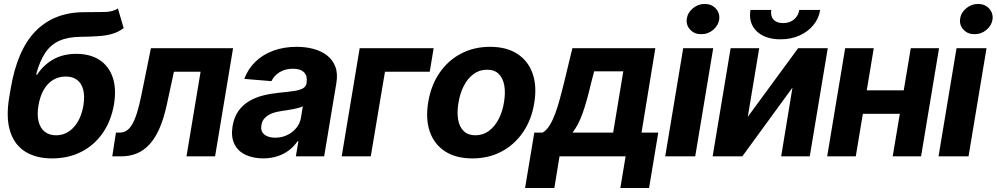

<svg xmlns="http://www.w3.org/2000/svg" viewBox="-20 -789 5030 969"><path d="M575.1 -745.9 604.2 -647.1Q578.2 -627.9 548.7 -618.8Q519.2 -609.8 480 -606.8Q440.8 -603.9 384.7 -603.1Q321.2 -602.3 278.3 -582.7Q235.4 -563.1 207.7 -521.5Q180.1 -479.9 162.2 -412.9H167.9Q201 -462.7 250 -489.9Q299 -517.2 365.3 -517.2Q434.7 -517.2 481.7 -486.8Q528.7 -456.4 548.5 -399.3Q568.4 -342.2 555.2 -262.1Q541 -179 498.6 -117.8Q456.2 -56.5 390.8 -23.1Q325.5 10.4 243.1 10.5Q160.7 10.4 106.4 -24.3Q52.1 -59 31 -126.9Q9.8 -194.8 25.9 -294.1L33.3 -338.3Q66.2 -535.8 158.6 -630.9Q251.1 -725.9 400.1 -727.5Q461.2 -728 504.6 -728.4Q547.9 -728.7 575.1 -745.9ZM263 -106.2Q315.2 -106.4 352.1 -146.8Q389 -187.1 400.9 -256.8Q408.5 -303.5 400 -336.1Q391.5 -368.8 369.1 -385.7Q346.7 -402.7 311.8 -402.7Q285.4 -402.7 262.7 -393.1Q239.9 -383.4 222.2 -364.6Q204.4 -345.9 192.2 -318.8Q180.1 -291.8 174.1 -256.8Q166.4 -210.4 174.5 -176.8Q182.5 -143.1 205.1 -124.8Q227.7 -106.4 263 -106.2Z M546.6 0 565.1 -119.7H582.9Q602.3 -119.7 617.9 -129.2Q633.5 -138.7 646.3 -160.1Q659.2 -181.5 670.5 -216.7Q681.8 -251.9 692.5 -303.7L741.7 -545.9H1156.3L1065.5 0H921.2L992.3 -426.8H857.7L821.6 -259.6Q806.7 -191.2 785.3 -141.9Q763.9 -92.7 735.2 -61.2Q706.4 -29.7 670.8 -14.8Q635.3 0 591.9 0Z M1308.2 10.4Q1256.4 10.1 1218.4 -8.1Q1180.4 -26.3 1162.7 -62.5Q1145.1 -98.8 1153.7 -152.3Q1161.4 -198 1183.2 -228.7Q1204.9 -259.3 1236.8 -278.2Q1268.8 -297.2 1307.1 -306.9Q1345.5 -316.7 1386.7 -320.7Q1434.6 -325.3 1464.3 -329.8Q1494 -334.4 1509.1 -343.2Q1524.2 -352 1527.3 -369.3V-371.7Q1532.4 -405.2 1514.9 -423.5Q1497.4 -441.9 1458.8 -442.2Q1418.6 -441.9 1390.5 -424.3Q1362.5 -406.6 1350 -379.5L1212.9 -390.8Q1231.2 -440.6 1268.5 -477Q1305.9 -513.3 1358.9 -533Q1412 -552.7 1477.3 -552.7Q1522.8 -552.7 1562.3 -542.1Q1601.9 -531.4 1630.8 -509.1Q1659.7 -486.7 1672.7 -451.7Q1685.7 -416.7 1677.3 -368.2L1616 0H1473.2L1485.9 -76H1481.6Q1464.3 -50.5 1439.2 -31.1Q1414.1 -11.7 1381.4 -0.8Q1348.7 10.1 1308.2 10.4ZM1368.9 -94.1Q1402.1 -94.1 1429.7 -107.5Q1457.4 -120.9 1475.8 -143.7Q1494.2 -166.5 1499 -194.9L1508.2 -252.7Q1501 -248.4 1487.9 -244.8Q1474.8 -241.1 1459 -238.1Q1443.3 -235.1 1427.7 -232.8Q1412.1 -230.6 1399.8 -228.5Q1372.5 -224.7 1351 -216.1Q1329.6 -207.4 1316.1 -193.1Q1302.6 -178.8 1299.2 -157.4Q1294 -126.6 1313.8 -110.4Q1333.6 -94.1 1368.9 -94.1Z M2168.6 -545.9 2148.8 -426.8H1922.9L1851.2 0H1704.5L1795.3 -545.9Z M2364.4 10.5Q2280.8 10.4 2226 -25.2Q2171.3 -60.8 2149.2 -124.6Q2127.1 -188.3 2141.1 -273Q2154.8 -357 2197.3 -419.9Q2239.7 -482.7 2305.4 -517.7Q2371 -552.7 2453.4 -552.7Q2536.5 -552.7 2591.2 -517.1Q2645.8 -481.5 2668.1 -417.6Q2690.4 -353.7 2676.3 -268.8Q2662.8 -185.2 2620.1 -122.3Q2577.3 -59.5 2512 -24.6Q2446.6 10.4 2364.4 10.5ZM2379.4 -106.2Q2417.7 -106.4 2447.3 -128.2Q2476.9 -150 2496.5 -187.8Q2516.1 -225.7 2523.7 -273.6Q2531.6 -320.9 2525 -357.9Q2518.4 -394.8 2496.9 -416.1Q2475.4 -437.4 2438 -437.1Q2399.9 -437.4 2370.1 -415.4Q2340.2 -393.5 2320.8 -355.5Q2301.3 -317.6 2293.7 -269.3Q2285.7 -222.6 2292.1 -185.6Q2298.5 -148.6 2320.3 -127.5Q2342 -106.4 2379.4 -106.2Z M2630 159.8 2676.5 -119.7H2718.5Q2738.3 -131.2 2753.7 -155.9Q2769 -180.6 2781.7 -214.5Q2794.3 -248.4 2804.9 -287.6Q2815.5 -326.8 2825.5 -366.6L2868.7 -545.9H3287.4L3217.7 -119.7H3302.2L3255.8 159.8H3110.8L3137.4 0H2803.8L2777.8 159.8ZM2869.2 -119.7H3074.5L3125.7 -429.1H2978.6L2962.4 -366.6Q2942.2 -279.4 2920.8 -218.7Q2899.5 -157.9 2869.2 -119.7Z M3337.3 0 3428.1 -545.9H3579.5L3488.7 0ZM3518.9 -616.6Q3485.4 -616.1 3463.8 -638.7Q3442.3 -661.2 3445.9 -692.6Q3449.9 -724.5 3476.4 -746.8Q3502.9 -769.1 3536.5 -769.1Q3570.5 -769.1 3591.7 -746.8Q3613 -724.5 3610 -692.6Q3606 -661.2 3579.6 -638.7Q3553.2 -616.1 3518.9 -616.6Z M3754.1 -199.6 4008.2 -545.9H4157.6L4066.8 0H3922.5L3979.5 -346.9L3726.4 0H3576.6L3667.4 -545.9H3811.7ZM3919.1 -590.6Q3840.8 -590.6 3798.7 -631.6Q3756.5 -672.6 3767.5 -738.7H3872.6Q3867.7 -708.4 3883.7 -690.4Q3899.8 -672.5 3932.6 -672.5Q3964.8 -672.5 3986.9 -690.4Q4008.9 -708.4 4013.8 -738.7H4119.4Q4112.2 -694.7 4084.4 -661.4Q4056.6 -628.1 4014.1 -609.4Q3971.6 -590.6 3919.1 -590.6Z M4589.5 -333.2 4569.7 -214.6H4285.4L4304.5 -333.2ZM4389.8 -545.9 4299 0H4154.7L4245.5 -545.9ZM4719.3 -545.9 4628.5 0H4485.4L4576.6 -545.9Z M4716.7 0 4807.5 -545.9H4958.9L4868.1 0ZM4898.3 -616.6Q4864.7 -616.1 4843.2 -638.7Q4821.7 -661.2 4825.3 -692.6Q4829.3 -724.5 4855.8 -746.8Q4882.3 -769.1 4915.9 -769.1Q4949.9 -769.1 4971.1 -746.8Q4992.4 -724.5 4989.4 -692.6Q4985.4 -661.2 4959 -638.7Q4932.6 -616.1 4898.3 -616.6Z"/></svg>

Font: Inter Tight
Style: Italic
Weight: 400
Italic angle: -9.39999°
Designer: Rasmus Andersson
Foundry: rsms
Version: Version 3.002